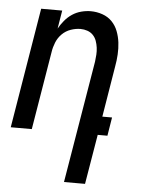

<svg xmlns="http://www.w3.org/2000/svg" viewBox="-53 -570 606 827"><g transform="rotate(5 250.0 -156.5)"><path d="M255 215 343 -313Q345 -328 346 -343.5Q347 -359 345 -374Q343 -389 338 -403Q333 -417 323 -427.5Q313 -438 298.5 -443Q284 -448 269 -448Q248 -448 226.5 -440.5Q205 -433 189 -417Q173 -401 164.5 -380Q156 -359 153 -338L97 0H6L92 -520H183L170 -441Q180 -459 194 -476Q208 -493 226 -505Q244 -517 265 -522.5Q286 -528 306 -528Q332 -528 356.5 -519.5Q381 -511 398 -493.5Q415 -476 424 -452.5Q433 -429 436 -404Q439 -379 437.5 -352.5Q436 -326 431 -299L395 -80H437L424 0H382L346 215Z"/></g></svg>

Font: Iosevka Medium Oblique
Style: Regular
Weight: 500
Italic angle: -9°
Monospace: yes
Designer: Belleve Invis
Foundry: Belleve Invis
Version: Version 32.5.0; ttfautohint (v1.8.4)